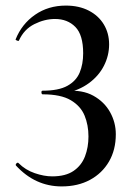

<svg xmlns="http://www.w3.org/2000/svg" viewBox="-20 -656 475 688"><path d="M201 12Q106 12 37 -63Q35 -67 39.5 -71Q44 -75 47 -71Q71 -47 104.5 -35.5Q138 -24 167 -24Q215 -24 243.5 -43.5Q272 -63 284.5 -95.5Q297 -128 297 -167Q297 -208 283 -242Q269 -276 233.5 -297Q198 -318 133 -318Q129 -318 128.5 -324.5Q128 -331 133 -331Q190 -331 221.5 -348.5Q253 -366 265.5 -396Q278 -426 278 -465Q278 -531 250 -559.5Q222 -588 177 -588Q140 -588 103 -569.5Q66 -551 48 -511Q47 -508 41 -510.5Q35 -513 36 -515Q58 -570 105.5 -603Q153 -636 216 -636Q263 -636 298 -618Q333 -600 352 -568.5Q371 -537 371 -497Q371 -457 352.5 -420.5Q334 -384 298.5 -358Q263 -332 214 -322L216 -330Q275 -335 314.5 -313Q354 -291 374.5 -254Q395 -217 395 -175Q395 -119 370.5 -77Q346 -35 302.5 -11.5Q259 12 201 12Z"/></svg>

Font: Cormorant Infant Light SemiBold
Style: Regular
Weight: 600
Version: Version 4.001